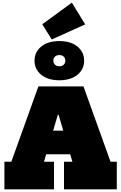

<svg xmlns="http://www.w3.org/2000/svg" viewBox="-20 -1420 909 1440"><path d="M650 -440V-263H194V-440ZM809 -207H856V0H460V-207H523L372 -720L474 -560H376L461 -720L310 -207H385V0H13V-207H65L268 -772H606ZM425 -818Q339.5 -818 289.2 -859.2Q239 -900.5 239 -965Q239 -1029.5 289.2 -1070.8Q339.5 -1112 425 -1112Q510.5 -1112 560.8 -1070.8Q611 -1029.5 611 -965Q611 -900.5 560.8 -859.2Q510.5 -818 425 -818ZM425 -923Q445.5 -923 457.8 -934.8Q470 -946.5 470 -965Q470 -984 457.8 -995.5Q445.5 -1007 425 -1007Q405 -1007 392.5 -995.5Q380 -984 380 -965Q380 -946.5 392.5 -934.8Q405 -923 425 -923ZM519 -1400 619 -1237 368 -1124 297 -1238Z"/></svg>

Font: Hepta Slab ExtraLight Black
Style: Regular
Weight: 900
Version: Version 1.102